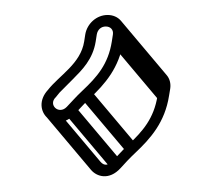

<svg xmlns="http://www.w3.org/2000/svg" viewBox="-20 -80 288 250"><path d="M127 -35 125.6 -26C120.9 3.7 106.3 20.2 87.4 38C77.5 47.3 73.8 52.2 66.9 59.2C56.6 69.9 42.2 56.4 52.7 46.5L57.6 40.5L75.1 22.9C86.6 11.3 100.9 -2.6 104.6 -26L106 -35C107.1 -41.5 111.7 -45.5 117.7 -45.5C123.9 -45.5 128 -41.2 127 -35ZM120.1 -60.5C105.7 -60.5 93.3 -49.2 91 -35L89.6 -26C85 3 57.6 17.8 42.3 37.2C18.3 63.6 52 96.4 77.4 68.3C83.9 61.7 88.3 56.2 97 48C116.6 29.5 135.1 8.5 140.6 -26L142 -35C144.3 -49.5 134.3 -60.5 120.1 -60.5ZM65.7 69.3 125.2 140 137.5 129.4 78 58.7ZM86 48.3 145.6 119 157.8 108.4 98.3 37.7ZM127 -20.7 186.5 50 198.8 39.4 139.3 -31.3ZM128.4 -29.7 187.9 41 200.2 30.4 140.7 -40.3ZM125.2 -42.3 184.8 28.4C186.3 30.2 187 32.7 186.6 35.7L185.1 44.7C180.4 74.4 165.8 90.9 146.9 108.7C137 118 133.3 122.9 126.4 129.9C121.3 135 115.9 136.6 110.8 130.6L51.3 59.9L39 70.5L98.5 141.2C106 150.1 122.1 155.1 136.9 139C143.1 132.2 147.8 126.9 156.5 118.7C176.1 100.2 194.7 79.2 200.1 44.7L201.6 35.7C202.7 28.7 200.9 22.3 197 17.8L137.5 -52.9Z"/></svg>

Font: CiSf OpenHand
Style: GlsObl
Weight: 400
Foundry: Cannot Into Space Fonts
Version: Version 0.7892